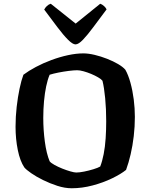

<svg xmlns="http://www.w3.org/2000/svg" viewBox="-20 -1005 803 1025"><path d="M363 0Q326 0 286 -13Q246 -26 209.5 -44Q173 -62 146.5 -80.5Q120 -99 110 -111Q87 -145 75 -204Q63 -263 63 -328Q63 -382 69 -434.5Q75 -487 84.5 -532Q94 -577 105 -606Q133 -627 171.5 -647.5Q210 -668 254.5 -684.5Q299 -701 343 -710.5Q387 -720 425 -720Q452 -720 485.5 -712Q519 -704 552 -691Q585 -678 610.5 -663Q636 -648 649 -633Q665 -605 676.5 -563Q688 -521 694 -474Q700 -427 700 -381Q700 -329 694 -278Q688 -227 677.5 -181.5Q667 -136 653 -98Q626 -76 578.5 -53Q531 -30 474.5 -15Q418 0 363 0ZM387 -84Q404 -84 429 -89Q454 -94 478.5 -101.5Q503 -109 515 -116Q526 -144 533.5 -182.5Q541 -221 544 -266.5Q547 -312 547 -358Q547 -423 541.5 -480.5Q536 -538 527 -574Q521 -582 504 -592Q487 -602 466.5 -610.5Q446 -619 426 -624.5Q406 -630 392 -630Q375 -630 347 -626.5Q319 -623 291.5 -617.5Q264 -612 245 -606Q234 -580 226.5 -544Q219 -508 215 -465Q211 -422 211 -375Q211 -311 219.5 -248Q228 -185 245 -144Q252 -135 271 -124.5Q290 -114 312.5 -105Q335 -96 356 -90Q377 -84 387 -84ZM383 -768Q368 -768 343 -793Q318 -818 286 -860.5Q254 -903 216 -954Q221 -964 230.5 -973Q240 -982 251 -985L384 -879L515 -985Q525 -982 535 -973Q545 -964 549 -955Q510 -903 478.5 -860.5Q447 -818 423 -793Q399 -768 383 -768Z"/></svg>

Font: Texturina Medium 12pt
Style: Bold
Weight: 700
Version: Version 1.002